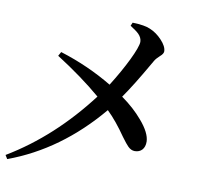

<svg xmlns="http://www.w3.org/2000/svg" viewBox="-83 -824 949 915"><g transform="rotate(10 391.5 -366.0)"><path d="M10 6C173 -54 317 -158 442 -307C473 -277 504 -239 535 -194C550 -173 562 -159 569 -152C579 -142 590 -137 602 -137C631 -137 651 -157 650 -192C649 -219 633 -252 600 -290C573 -322 539 -353 498 -382C529 -426 566 -486 609 -561C613 -568 616 -572 617 -575C622 -584 631 -594 642 -604C653 -613 658 -622 658 -629C658 -645 649 -663 630 -683C613 -701 594 -715 572 -724C555 -732 526 -737 486 -738L479 -722C499 -709 513 -699 521 -691C532 -680 538 -667 538 -654C538 -623 489 -523 429 -428C352 -474 268 -512 175 -541L164 -521C247 -468 320 -415 382 -362C271 -216 144 -99 -1 -12Z"/></g></svg>

Font: AllPunType SemiBold
Style: Regular
Weight: 600
Version: 1.0